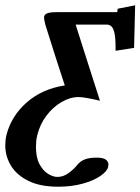

<svg xmlns="http://www.w3.org/2000/svg" viewBox="-28 -479 531 726"><path d="M415 -433Q415 -433 415.5 -435Q416 -437 417 -446L483 -459L479 -298L409 -287V-299Q409 -337 404.5 -355.5Q400 -374 392.5 -380Q385 -386 376 -386H258Q280 -316 304 -241.5Q328 -167 350 -98Q321 -105 300.5 -108.5Q280 -112 269 -112Q237 -112 204.5 -93Q172 -74 147.5 -41.5Q123 -9 113 32Q110 43 109 54.5Q108 66 108 77Q108 117 121.5 142Q135 167 154 178.5Q173 190 189 190Q211 190 230.5 176Q250 162 263 146Q277 129 294.5 123Q312 117 337 117Q362 117 372 124.5Q382 132 382 143Q382 144 381.5 146.5Q381 149 381 152Q377 169 351.5 186.5Q326 204 284.5 215.5Q243 227 192 227Q124 227 79.5 205Q35 183 13.5 147.5Q-8 112 -8 71Q-8 62 -7 51Q-6 40 -3 29Q16 -42 74 -92.5Q132 -143 217 -156Q198 -214 179.5 -271.5Q161 -329 143 -387Q141 -396 139.5 -404Q138 -412 139 -417Q141 -425 151.5 -429Q162 -433 187 -433Z"/></svg>

Font: Libertinus Serif SemiBold
Style: Italic
Weight: 600
Italic angle: -11.5°
Designer: Philipp H. Poll, Khaled Hosny
Foundry: Caleb Maclennan
Version: Version 7.051;RELEASE